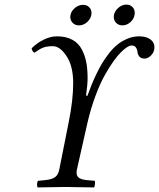

<svg xmlns="http://www.w3.org/2000/svg" viewBox="-20 -817 695 839"><path d="M238.8 -75.2 280.8 -286.1Q299.8 -379.9 299.8 -454.1Q299.8 -527.8 271 -571.5Q242.2 -615.2 210.9 -615.2Q184.6 -615.2 168.5 -608.9Q152.3 -602.5 130.9 -586.9Q121.1 -590.3 118.2 -606Q141.1 -628.9 170.7 -643.6Q200.2 -658.2 229 -658.2Q268.6 -658.2 295.9 -643.3Q323.2 -628.4 337.4 -601.3Q351.6 -574.2 357.2 -543.9Q362.8 -513.7 362.8 -475.1Q362.8 -446.8 356 -399.9L361.8 -397.9Q371.1 -423.3 378.9 -443.1Q386.7 -462.9 400.1 -491.2Q413.6 -519.5 426.5 -541Q439.5 -562.5 457.8 -585.7Q476.1 -608.9 495.1 -623.8Q514.2 -638.7 538.1 -648.4Q562 -658.2 587.9 -658.2Q619.1 -658.2 637 -645Q654.8 -631.8 654.8 -610.8Q654.8 -590.3 640.9 -575.7Q627 -561 611.8 -561Q596.2 -561 588.9 -570.1Q581.5 -579.1 580.8 -589.6Q580.1 -600.1 574.2 -609.1Q568.4 -618.2 555.2 -618.2Q538.1 -618.2 507.8 -587.9Q493.2 -573.2 476.6 -550.3Q460 -527.3 438.7 -490Q417.5 -452.6 397 -397.5Q376.5 -342.3 361.8 -278.8L315.9 -75.2Q311.5 -54.2 321 -43.5Q330.6 -32.7 359.9 -29.8L394 -26.9Q396 -22.9 394.8 -12Q393.6 -1 391.1 2Q303.2 0 264.2 0Q233.9 0 144 2Q141.1 -4.9 142.1 -14.4Q143.1 -23.9 146 -26.9L176.8 -29.8Q207 -32.7 220.7 -43Q234.4 -53.2 238.8 -75.2ZM478 -752Q481.9 -770 497.8 -783.4Q513.7 -796.9 532.2 -796.9Q548.3 -796.9 558.6 -786.6Q568.8 -776.4 568.8 -761.2Q568.8 -753.9 567.9 -752Q564.9 -733.4 549.3 -719.7Q533.7 -706.1 515.1 -706.1Q498.5 -706.1 487.8 -716.8Q477.1 -727.5 477.1 -744.1Q477.1 -749 478 -752ZM288.1 -751Q291.5 -769.5 307.9 -782.7Q324.2 -795.9 342.8 -795.9Q359.4 -795.9 369.6 -785.6Q379.9 -775.4 379.9 -759.8Q379.9 -758.3 379.4 -755.4Q378.9 -752.4 378.9 -751Q375 -732.4 359.4 -719.2Q343.8 -706.1 325.2 -706.1Q308.6 -706.1 297.9 -716.8Q287.1 -727.5 287.1 -743.2Q287.1 -744.1 287.6 -746.8Q288.1 -749.5 288.1 -751Z"/></svg>

Font: Common Serif
Style: Italic
Weight: 400
Italic angle: -12°
Designer: Philipp H. Poll, Khaled Hosny
Foundry: Stefan Peev, Context Ltd.
Version: Version 1.026